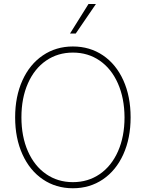

<svg xmlns="http://www.w3.org/2000/svg" viewBox="-20 -955 748 984"><path d="M353.5 9.8Q266.6 9.8 199.5 -35.9Q132.3 -81.5 95 -164.1Q57.6 -246.6 57.6 -353.5Q57.6 -460.4 95 -543Q132.3 -625.5 199.7 -671.1Q267.1 -716.8 353.5 -716.8Q440.4 -716.8 507.6 -671.4Q574.7 -626 612.1 -543.5Q649.4 -460.9 649.4 -353.5Q649.4 -246.6 612.1 -164.1Q574.7 -81.5 507.6 -35.9Q440.4 9.8 353.5 9.8ZM353.5 -685.5Q276.4 -685.5 216.6 -644.5Q156.7 -603.5 123.3 -528.1Q89.8 -452.6 89.8 -353.5Q89.8 -255.4 123 -179.9Q156.2 -104.5 216.1 -63Q275.9 -21.5 353.5 -21.5Q431.2 -21.5 491.2 -62.7Q551.3 -104 584.7 -179.4Q618.2 -254.9 618.2 -353.5Q617.7 -452.1 584.2 -527.6Q550.8 -603 491 -644.3Q431.2 -685.5 353.5 -685.5ZM433.6 -934.6H471.7L368.2 -783.2H338.9Z"/></svg>

Font: Pretendard Std Thin
Style: Regular
Weight: 100
Designer: Base glyphs from Inter by Rasmus Andersson; Hangeul glyphs from Noto Sans CJK(Source Han Sans) by Jang Soo-young and Kan
Foundry: Kil Hyung-jin
Version: Version 1.309